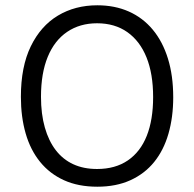

<svg xmlns="http://www.w3.org/2000/svg" viewBox="-20 -693 735 726"><path d="M348 13Q276 13 222 -11.5Q168 -36 131.5 -81Q95 -126 77 -188.5Q59 -251 59 -327Q59 -441 96.5 -518Q134 -595 199 -634Q264 -673 348 -673Q414 -673 467 -649.5Q520 -626 557.5 -581Q595 -536 615 -471.5Q635 -407 635 -325Q635 -250 617 -187.5Q599 -125 563 -80.5Q527 -36 473 -11.5Q419 13 348 13ZM347 -54Q416 -54 463.5 -86.5Q511 -119 535 -179.5Q559 -240 559 -326Q559 -414 534 -476Q509 -538 461.5 -571.5Q414 -605 347 -605Q282 -605 234 -572.5Q186 -540 160.5 -478Q135 -416 135 -327Q135 -262 149.5 -211Q164 -160 191 -125Q218 -90 257 -72Q296 -54 347 -54Z"/></svg>

Font: Bricolage Grotesque 36pt Light
Style: Regular
Weight: 300
Designer: Mathieu Triay
Foundry: Atelier Triay
Version: Version 1.001;gftools[0.9.33.dev8+g029e19f]